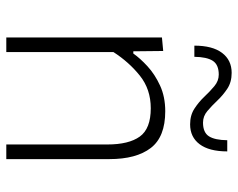

<svg xmlns="http://www.w3.org/2000/svg" viewBox="-93 -663 756 610"><g transform="rotate(90 285.0 -358.0)"><path d="M99 0V-494.5L142 -498.5L143 -403.5H150Q165 -425 190.5 -448.5Q216 -472 251.8 -488.5Q287.5 -505 333.5 -505Q415 -505 450.2 -459Q485.5 -413 485.5 -327.5V0H439V-321Q439 -389 414 -424Q389 -459 324 -459Q263.5 -459 220.2 -424.2Q177 -389.5 145.5 -340.5V0ZM375 -584Q346 -584 325 -597.8Q304 -611.5 287 -629.5Q270 -647.5 253.5 -661.2Q237 -675 217 -675Q185.5 -675 173.2 -656Q161 -637 160.5 -597.5H125Q125 -655 148 -685.5Q171 -716 211.5 -716Q241 -716 261.8 -702.2Q282.5 -688.5 299.5 -670.5Q316.5 -652.5 332.8 -638.8Q349 -625 369.5 -625Q401 -625 413 -643.8Q425 -662.5 425.5 -702H461Q461 -644.5 438.2 -614.2Q415.5 -584 375 -584Z"/></g></svg>

Font: Heraclito ExtraLight
Style: Regular
Weight: 200
Designer: Kostas Bartsokas (font) & Cristiano Sobral (main changes)
Foundry: Kostas Bartsokas (font) & Cristiano Sobral (main changes)
Version: Version 1.00;July 8, 2020;FontCreator 13.0.0.2655 64-bit